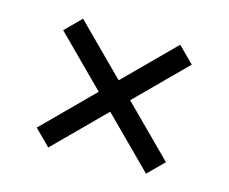

<svg xmlns="http://www.w3.org/2000/svg" viewBox="-70 -531 747 626"><g transform="rotate(15 303.0 -217.5)"><path d="M303 -165 468 0 521 -53 356 -218 520 -382 467 -435 303 -271 139 -435 86 -382 250 -218 85 -53 138 0Z"/></g></svg>

Font: Plus Jakarta Sans
Style: Regular
Weight: 400
Designer: Gumpita Rahayu
Foundry: Tokotype
Version: Version 2.071;gftools[0.9.30]